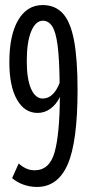

<svg xmlns="http://www.w3.org/2000/svg" viewBox="-20 -730 343 760"><path d="M126 10Q98 10 72 0.5Q46 -9 28 -25L54 -83Q67 -71 82.5 -63.5Q98 -56 117 -56Q176 -56 196 -127Q216 -198 217 -346Q203 -317 180 -300Q157 -283 129 -283Q77 -283 47 -336Q17 -389 17 -484Q17 -591 52 -650.5Q87 -710 149 -710Q198 -710 228.5 -677Q259 -644 273 -570Q287 -496 287 -374Q287 -169 248 -79.5Q209 10 126 10ZM86 -488Q86 -417 103 -378.5Q120 -340 149 -340Q192 -340 216 -402Q215 -497 208 -550.5Q201 -604 186.5 -626Q172 -648 150 -648Q121 -648 103.5 -606Q86 -564 86 -488Z"/></svg>

Font: Georama ExtraCondensed
Style: Regular
Weight: 400
Width: 2
Designer: Jean-Baptiste Levee
Foundry: Production Type
Version: Version 1.000